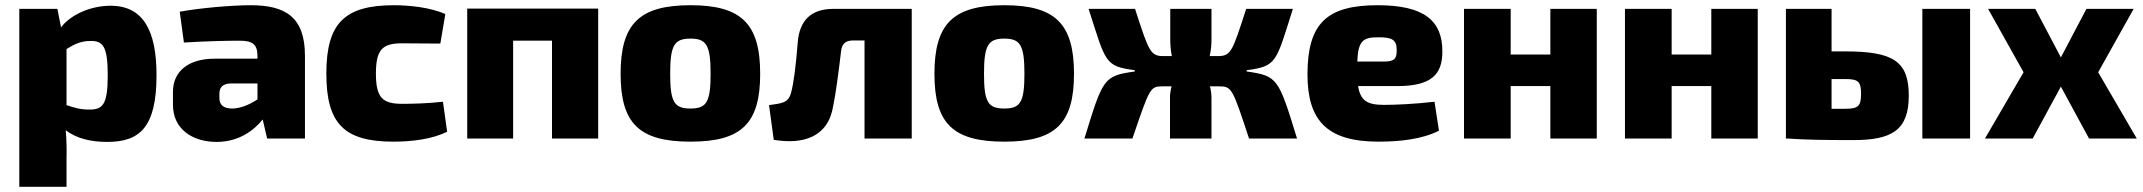

<svg xmlns="http://www.w3.org/2000/svg" viewBox="-20 -531 8214 736"><path d="M404 -509C325 -509 249 -473 214 -426L200 -497H54V185H235V76C236 40 235 3 232 -32C274 1 331 13 391 13C515 13 580 -42 580 -243C580 -412 530 -509 404 -509ZM322 -111C286 -111 262 -119 235 -128V-343C266 -362 290 -374 328 -374C374 -374 393 -355 393 -242C393 -128 373 -111 322 -111Z M941 -511C868 -511 743 -500 669 -486L685 -368C768 -373 848 -375 898 -375C950 -375 966 -360 967 -318V-306H802C703 -306 643 -258 643 -179V-129C643 -36 718 13 810 13C896 13 953 -31 987 -73L1004 0H1149V-317C1149 -465 1075 -511 941 -511ZM821 -155V-172C821 -195 833 -210 863 -211H967V-150C934 -128 899 -115 870 -115C837 -115 821 -129 821 -155Z M1490 -511C1300 -511 1231 -441 1231 -249C1231 -57 1299 12 1488 12C1561 12 1638 2 1694 -26L1678 -141C1618 -134 1554 -133 1521 -133C1446 -133 1421 -157 1421 -249C1421 -341 1446 -365 1521 -365C1561 -365 1609 -364 1668 -364L1687 -477C1630 -503 1547 -511 1490 -511Z M2273 -498H1771V0H1947V-375H2096V0H2273Z M2627 -511C2431 -511 2359 -440 2359 -248C2359 -57 2431 12 2627 12C2822 12 2894 -57 2894 -248C2894 -440 2822 -511 2627 -511ZM2627 -383C2688 -383 2704 -358 2704 -248C2704 -139 2688 -115 2627 -115C2565 -115 2549 -139 2549 -248C2549 -358 2565 -383 2627 -383Z M3475 -497H3175C3089 -497 3045 -453 3038 -369C3031 -278 3022 -209 3012 -174C3001 -134 2972 -135 2928 -128L2946 5C3055 23 3154 -2 3174 -125C3184 -173 3195 -257 3204 -334C3207 -363 3221 -376 3251 -376H3294V0H3475Z M3830 -511C3634 -511 3562 -440 3562 -248C3562 -57 3634 12 3830 12C4025 12 4097 -57 4097 -248C4097 -440 4025 -511 3830 -511ZM3830 -383C3891 -383 3907 -358 3907 -248C3907 -139 3891 -115 3830 -115C3768 -115 3752 -139 3752 -248C3752 -358 3768 -383 3830 -383Z M4759 -257V-262C4875 -277 4871 -292 4936 -497H4757C4704 -333 4699 -316 4648 -316H4617C4622 -337 4624 -358 4624 -378V-497H4466V-378C4466 -358 4468 -337 4472 -316H4440C4390 -316 4384 -333 4331 -497H4153C4219 -292 4214 -277 4330 -262V-257C4210 -240 4208 -231 4137 0H4321C4388 -197 4389 -200 4438 -200H4471C4467 -185 4465 -170 4465 -158V0H4624V-158C4624 -170 4622 -185 4618 -200H4650C4702 -200 4703 -197 4768 0H4952C4881 -231 4878 -240 4759 -257Z M5285 -129C5221 -129 5195 -145 5186 -201H5336C5465 -201 5510 -244 5509 -335C5509 -451 5440 -511 5261 -511C5067 -511 4992 -442 4992 -246C4992 -71 5065 12 5264 12C5346 12 5431 3 5496 -30L5479 -141C5402 -132 5327 -129 5285 -129ZM5267 -388C5317 -388 5334 -378 5334 -339C5334 -308 5328 -295 5285 -295H5183C5186 -375 5205 -389 5267 -388Z M5923 -497V-322H5771V-497H5592V0H5771V-201H5923V0H6101V-497Z M6540 -497V-322H6388V-497H6209V0H6388V-201H6540V0H6718V-497Z M7053 -334H7001V-497H6826V0H6831C6906 5 6970 6 7085 6C7232 6 7297 -32 7297 -164C7297 -296 7238 -334 7053 -334ZM7349 -497V0H7532V-497ZM7053 -114H7001V-228H7053C7104 -228 7114 -218 7114 -171C7114 -124 7103 -114 7053 -114Z M8171 0 8023 -254 8159 -497H7978L7880 -311L7782 -497H7601L7737 -254L7589 0H7772L7880 -199L7988 0Z"/></svg>

Font: Exo 2 Extra Bold
Style: Regular
Weight: 800
Designer: Natanael Gama
Version: Version 1.001;PS 001.001;hotconv 1.0.88;makeotf.lib2.5.64775